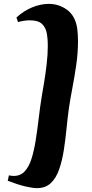

<svg xmlns="http://www.w3.org/2000/svg" viewBox="-20 -837 473 992"><path d="M232 -817Q285 -817 327 -786Q369 -755 379 -690Q381 -675 382 -657.5Q383 -640 383 -624Q383 -564 374 -502Q365 -440 354 -382.5Q343 -325 336 -278Q329 -227 323.5 -170.5Q318 -114 309.5 -60Q301 -6 285.5 38.5Q270 83 242.5 109Q215 135 171 135Q148 135 110 126Q72 117 20 97L26 69Q40 72 51 72Q86 72 108 48Q130 24 143 -17.5Q156 -59 164.5 -112.5Q173 -166 180 -226Q187 -286 197 -347Q201 -369 208 -411.5Q215 -454 221 -504.5Q227 -555 227 -601Q227 -616 226 -631Q225 -646 223 -658Q218 -693 198 -712.5Q178 -732 135 -732Q119 -732 103 -729.5Q87 -727 73 -723L65 -747Q104 -782 147.5 -799.5Q191 -817 232 -817Z"/></svg>

Font: Agbalumo
Style: Regular
Weight: 400
Designer: Raphael Alegbeleye
Foundry: Sorkin Type Co.
Version: Version 1.000; ttfautohint (v1.8.4)